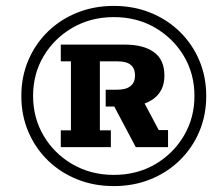

<svg xmlns="http://www.w3.org/2000/svg" viewBox="-20 -618 741 650"><path d="M365.3 12Q298.1 12 241 -11Q183.9 -34 141.5 -75.5Q99.2 -117 75.7 -172.5Q52.2 -228 52.2 -293Q52.2 -358 75.7 -413.5Q99.2 -469 141.5 -510.5Q183.9 -552 241 -575Q298.1 -598 365.3 -598Q432.4 -598 489.4 -575Q546.3 -552 588.7 -510.5Q631.2 -469 654.7 -413.5Q678.2 -358 678.2 -293Q678.2 -228 654.7 -172.5Q631.2 -117 588.7 -75.5Q546.3 -34 489.4 -11Q432.4 12 365.3 12ZM365.2 -25.9Q443.4 -25.9 505 -61.7Q566.6 -97.6 602.4 -158.2Q638.3 -218.8 638.3 -293Q638.3 -368.2 602.4 -428.3Q566.6 -488.4 505 -524.3Q443.4 -560.1 365.2 -560.1Q287.9 -560.1 225.8 -524.3Q163.7 -488.4 127.9 -428.3Q92 -368.2 92 -293Q92 -218.8 127.9 -158.2Q163.7 -97.6 225.8 -61.7Q287.9 -25.9 365.2 -25.9ZM185.8 -120V-176.7H220.1V-410.3H185.8V-467H402.6Q465.6 -467 501.1 -441.5Q536.6 -416 536.6 -362.2Q536.6 -311.6 501.1 -284.5Q465.6 -257.4 402.5 -257.4H382.1L460.2 -285.3L517.3 -177.7H548.9V-120H439.6L366.8 -257.4H337.8V-314.3H377.3Q407.1 -314.3 422.1 -326.8Q437.1 -339.2 437.1 -362.2Q437.1 -386.2 422.7 -398.3Q408.4 -410.3 377.3 -410.3H318.1V-176.7H355.3V-120Z"/></svg>

Font: Rokkitt SemiBold
Style: Italic
Weight: 600
Italic angle: -9°
Designer: Vernon Adams
Foundry: Vernon Adams
Version: Version 3.103